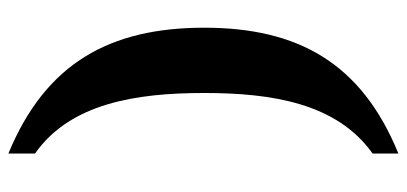

<svg xmlns="http://www.w3.org/2000/svg" viewBox="-270 -540 948 447"><g transform="rotate(90 203.5 -316.0)"><path d="M337 138V76C220 -6 196 -159 196 -318C196 -476 220 -627 337 -710V-770C126 -684 44 -536 44 -318C44 -99 126 51 337 138Z"/></g></svg>

Font: Noto Serif Bengali SemiCondensed ExtraBold
Style: Regular
Weight: 800
Width: 4
Designer: Juan Bruce, Universal Thirst, Indian Type Foundry and the Monotype Design Team.
Foundry: Monotype Imaging Inc.
Version: Version 2.003